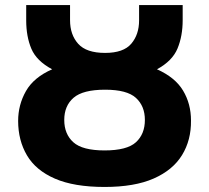

<svg xmlns="http://www.w3.org/2000/svg" viewBox="-20 -732 830 762"><path d="M395 10Q274 10 198 -23Q122 -56 87 -115.5Q52 -175 52 -252Q52 -316 83 -370.5Q114 -425 187 -457Q125 -490 104.5 -538.5Q84 -587 84 -651V-712H258V-652Q258 -594 290.5 -558Q323 -522 397 -522Q470 -522 501 -558.5Q532 -595 532 -651V-712H705V-652Q705 -589 684.5 -539.5Q664 -490 603 -457Q675 -425 706.5 -372.5Q738 -320 738 -254Q739 -176 702.5 -116.5Q666 -57 590 -23.5Q514 10 395 10ZM395 -135Q484 -135 519.5 -167.5Q555 -200 555 -256Q555 -311 519.5 -343.5Q484 -376 397 -376Q309 -376 272 -344Q235 -312 235 -256Q235 -200 271 -167.5Q307 -135 395 -135Z"/></svg>

Font: Noto Sans ExtraBold
Style: Regular
Weight: 800
Designer: Monotype Design Team
Foundry: Monotype Imaging Inc.
Version: Version 2.007